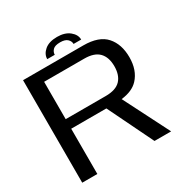

<svg xmlns="http://www.w3.org/2000/svg" viewBox="-178 -944 1065 1095"><g transform="rotate(-30 354.5 -396.0)"><path d="M52.5 0V-675H449Q551.5 -675 597.5 -623.2Q643.5 -571.5 643.5 -485.5Q643.5 -400 596 -349Q559 -309 485.5 -300.5L638 0H528.5L383.5 -298H152V0ZM152 -361H416Q482.5 -361 513 -393Q543.5 -425 543.5 -484Q543.5 -543 512.8 -575Q482 -607 416 -607H152ZM343.5 -792Q394.5 -792 425 -767.2Q455.5 -742.5 455.5 -710H405.5Q405.5 -728 390.8 -742.2Q376 -756.5 343.5 -756.5Q308.5 -756.5 295 -742.2Q281.5 -728 281.5 -710H232Q232 -742.5 261 -767.2Q290 -792 343.5 -792Z"/></g></svg>

Font: Anybody ExtraExpanded
Style: Regular
Weight: 400
Width: 8
Designer: Tyler Finck
Foundry: Etcetera Type Company
Version: Version 1.010; ttfautohint (v1.8.3) -l 8 -r 50 -G 200 -x 14 